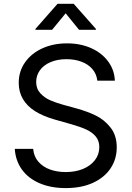

<svg xmlns="http://www.w3.org/2000/svg" viewBox="-20 -962 682 995"><path d="M56.6 -190.4H151.9Q155.3 -150.9 179 -123.8Q202.6 -96.7 239.5 -83.5Q276.4 -70.3 320.8 -70.3Q370.1 -70.3 409.7 -86.4Q449.2 -102.5 471.9 -132.1Q494.6 -161.6 494.6 -199.7Q494.6 -232.9 475.8 -255.1Q457 -277.3 426.8 -291Q396.5 -304.7 350.6 -317.9L262.7 -342.8Q203.1 -359.9 161.9 -385.7Q120.6 -411.6 98.9 -448.5Q77.1 -485.4 77.1 -532.7Q77.1 -592.8 110.1 -639.4Q143.1 -686 200 -711.7Q256.8 -737.3 327.1 -737.3Q397.5 -737.3 453.1 -712.2Q508.8 -687 541 -642.8Q573.2 -598.6 575.2 -543.9H484.4Q480.5 -578.6 459 -603.8Q437.5 -628.9 402.6 -642.1Q367.7 -655.3 324.2 -655.3Q277.8 -655.3 242.2 -640.1Q206.5 -625 187 -598.1Q167.5 -571.3 167.5 -537.1Q167.5 -502 189.2 -478.5Q210.9 -455.1 240.2 -442.4Q269.5 -429.7 306.2 -419.4L378.9 -399.4Q431.6 -384.8 475.8 -363.5Q520 -342.3 552.5 -301.5Q585 -260.7 585 -198.2Q585 -138.2 553.5 -90.3Q522 -42.5 462.4 -14.9Q402.8 12.7 320.8 12.7Q243.2 12.7 184.8 -12.5Q126.5 -37.6 93.5 -83.5Q60.5 -129.4 56.6 -190.4ZM163.6 -807.6V-812L278.3 -942.4H361.8L477.1 -812V-807.6H389.6L320.3 -893.1L250 -807.6Z"/></svg>

Font: Raveo Variable
Style: Regular
Weight: 400
Designer: Jakub Foglar, Rasmus Andersson (Inter)
Foundry: Jakubfoglar.com
Version: Version 1.000;Glyphs 3.2.3 (3260)